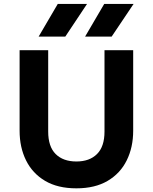

<svg xmlns="http://www.w3.org/2000/svg" viewBox="-20 -960 791 994"><path d="M375.5 15Q278.5 15 213.2 -23.8Q148 -62.5 114.8 -129.8Q81.5 -197 81.5 -283V-700H229.5V-279Q229.5 -201 268.2 -162.5Q307 -124 375.5 -124Q443.5 -124 482.2 -162.5Q521 -201 521 -279V-700H669.5V-283Q669.5 -197.5 636.2 -130Q603 -62.5 537.5 -23.8Q472 15 375.5 15ZM420.5 -770.5 519.5 -939.5H671.5L558 -770.5ZM180 -770.5 279 -939.5H430.5L318 -770.5Z"/></svg>

Font: Geologica Roman SemiBold
Style: Regular
Weight: 600
Designer: Sindre Bremnes, Frode Helland
Foundry: Monokrom Skriftforlag AS
Version: Version 1.010;gftools[0.9.28]